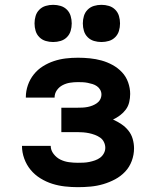

<svg xmlns="http://www.w3.org/2000/svg" viewBox="-20 -767 640 795"><path d="M302 8Q276 8 249 5Q222 2 196.5 -6Q171 -14 147.5 -28.5Q124 -43 107 -63.5Q90 -84 80.5 -110Q71 -136 71 -163Q71 -163 71 -163Q71 -163 71 -163H190Q190 -145 202 -129.5Q214 -114 230.5 -106Q247 -98 265.5 -95.5Q284 -93 302 -93Q314 -93 326 -93.5Q338 -94 350 -96.5Q362 -99 373.5 -103Q385 -107 394.5 -114Q404 -121 410 -132Q416 -143 416 -155Q416 -167 410.5 -178.5Q405 -190 395 -197Q385 -204 373 -208.5Q361 -213 349 -215.5Q337 -218 324.5 -219Q312 -220 300 -220H234V-321H300Q311 -321 321.5 -321.5Q332 -322 342.5 -324Q353 -326 363 -330Q373 -334 381.5 -340Q390 -346 395 -355.5Q400 -365 400 -376Q400 -376 400 -376Q400 -376 400 -376Q400 -386 395 -395Q390 -404 381.5 -410Q373 -416 363 -419Q353 -422 343 -424Q333 -426 323 -426.5Q313 -427 303 -427Q286 -427 270 -424.5Q254 -422 239.5 -414.5Q225 -407 215.5 -393.5Q206 -380 206 -363Q206 -363 206 -363Q206 -363 206 -363H87Q87 -363 87 -363.5Q87 -364 87 -365Q87 -390 95.5 -414.5Q104 -439 120 -459Q136 -479 157.5 -492.5Q179 -506 203 -514Q227 -522 252 -525Q277 -528 303 -528Q327 -528 352 -525.5Q377 -523 400.5 -516.5Q424 -510 446 -498Q468 -486 485 -468Q502 -450 510.5 -426Q519 -402 519 -378Q519 -361 515 -344Q511 -327 501 -313.5Q491 -300 477 -289.5Q463 -279 448 -272Q466 -264 482.5 -253Q499 -242 511.5 -226.5Q524 -211 529.5 -191.5Q535 -172 535 -153Q535 -126 525.5 -100.5Q516 -75 498 -56Q480 -37 456.5 -24.5Q433 -12 407.5 -4.5Q382 3 355.5 5.5Q329 8 302 8ZM400 -593Q384 -593 369 -597.5Q354 -602 343 -613Q332 -624 327.5 -639Q323 -654 323 -670Q323 -686 327.5 -701Q332 -716 343 -727Q354 -738 369 -742.5Q384 -747 400 -747Q416 -747 431 -742.5Q446 -738 457 -727Q468 -716 472.5 -701Q477 -686 477 -670Q477 -654 472.5 -639Q468 -624 457 -613Q446 -602 431 -597.5Q416 -593 400 -593ZM200 -593Q184 -593 169 -597.5Q154 -602 143 -613Q132 -624 127.5 -639Q123 -654 123 -670Q123 -686 127.5 -701Q132 -716 143 -727Q154 -738 169 -742.5Q184 -747 200 -747Q216 -747 231 -742.5Q246 -738 257 -727Q268 -716 272.5 -701Q277 -686 277 -670Q277 -654 272.5 -639Q268 -624 257 -613Q246 -602 231 -597.5Q216 -593 200 -593Z"/></svg>

Font: Iosevka Custom Extended
Style: Bold
Weight: 700
Width: 7
Monospace: yes
Designer: Belleve Invis
Foundry: Belleve Invis
Version: Version 11.2.4; ttfautohint (v1.8.4)